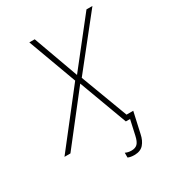

<svg xmlns="http://www.w3.org/2000/svg" viewBox="-204 -621 783 867"><g transform="rotate(-30 188.0 -188.0)"><path d="M241 151Q221 151 208 145V120Q214 123 222 125Q230 127 240 127Q260 127 271 116Q282 105 288 77L305 0H283L190 -251L-6 0H-37L177 -274L84 -527H112L197 -292L382 -527H413L209 -270L301 -25H336L312 83Q306 113 289.5 132Q273 151 241 151Z"/></g></svg>

Font: Noto Sans SemiCondensed Thin
Style: Italic
Weight: 100
Width: 4
Italic angle: -12°
Designer: Monotype Design Team
Foundry: Monotype Imaging Inc.
Version: Version 2.013; ttfautohint (v1.8.4.7-5d5b)